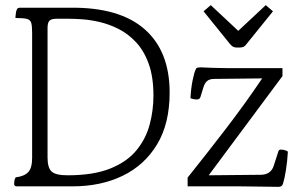

<svg xmlns="http://www.w3.org/2000/svg" viewBox="-20 -805 1170 747"><path d="M35 -90Q35 -94 36 -101.5Q37 -109 41 -115Q74 -119 89.5 -135Q105 -151 105 -191V-678Q105 -704 101.5 -716Q98 -728 84.5 -731.5Q71 -735 40 -735Q40 -740 41 -748Q42 -756 43 -761Q46 -772 50.5 -773.5Q55 -775 56 -775H254Q445 -777 542.5 -691.5Q640 -606 640 -445Q640 -324 591 -243Q542 -162 457 -121Q372 -80 263 -80H45Q35 -80 35 -90ZM165 -192Q165 -152 181 -137.5Q197 -123 243 -123Q344 -123 409.5 -149.5Q475 -176 511.5 -221Q548 -266 562.5 -321Q577 -376 577 -433Q577 -506 558.5 -557Q540 -608 509 -641Q478 -674 441 -692.5Q404 -711 367 -719.5Q330 -728 299 -730Q268 -732 249 -732H200Q180 -732 172.5 -724.5Q165 -717 165 -696ZM710 -80V-114Q786 -209 860 -305.5Q934 -402 1000 -500L814 -498Q795 -498 785.5 -489.5Q776 -481 771 -464L760 -428Q757 -418 746 -418Q733 -418 721 -423Q723 -461 729.5 -493Q736 -525 742 -536Q744 -541 749.5 -542Q755 -543 760 -543Q782 -542 809 -541Q836 -540 861 -540H1079V-509L792 -123L996 -125Q1034 -126 1045 -160L1063 -216Q1065 -223 1073 -223Q1079 -223 1087.5 -221Q1096 -219 1100 -215Q1098 -178 1092.5 -143.5Q1087 -109 1081 -90Q1077 -78 1064 -78Q1037 -78 992.5 -79Q948 -80 912 -80ZM772 -761 800 -785 907 -685 1014 -785 1042 -761 941 -636Q934 -626 927.5 -623Q921 -620 912 -620H902Q893 -620 887 -623Q881 -626 873 -636Z"/></svg>

Font: Gowun Batang
Style: Regular
Weight: 400
Designer: Yanghee Ryu
Foundry: Yanghee Ryu
Version: Version 2.000